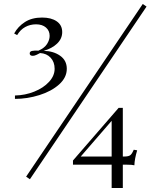

<svg xmlns="http://www.w3.org/2000/svg" viewBox="-20 -844 784 963"><path d="M715 -811 130 55 111 42 696 -824ZM292 -683Q292 -650 266.5 -625.5Q241 -601 199 -589Q248 -588 281.5 -564.5Q315 -541 315 -499Q315 -455 276.5 -420.5Q238 -386 177.5 -367Q117 -348 55 -348V-365Q106 -366 152 -384.5Q198 -403 226 -433.5Q254 -464 254 -499Q254 -533 234 -554.5Q214 -576 181 -578Q176 -575 164.5 -569.5Q153 -564 145 -564Q129 -564 129 -576Q129 -586 140.5 -588.5Q152 -591 173 -590Q203 -603 216 -623.5Q229 -644 229 -664Q229 -690 210.5 -706Q192 -722 161 -722Q131 -722 106.5 -708.5Q82 -695 66 -668L51 -676Q70 -711 105 -733.5Q140 -756 191 -756Q237 -756 264.5 -737Q292 -718 292 -683ZM668 -90Q655 -47 654 -15Q642 -18 616 -18H596V99H540V-18H346V-39L575 -303H596V-59H604Q626 -59 634.5 -66.5Q643 -74 651 -93ZM540 -59V-238L385 -59Z"/></svg>

Font: Myanmar April Display
Style: Regular
Weight: 400
Designer: Khon Soe Zaw Thu
Foundry: Myanmar OS
Version: Version 2.50 April 12, 2019